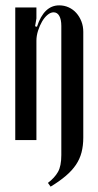

<svg xmlns="http://www.w3.org/2000/svg" viewBox="-20 -523 367 717"><path d="M201 -503Q220 -503 236.5 -495.5Q253 -488 265 -474.5Q277 -461 284 -443Q291 -425 291 -404V-9Q291 21 284.5 46Q278 71 263.5 92.5Q249 114 225.5 134Q202 154 169 174L159 160Q184 141 196.5 119Q209 97 209 56V-426Q209 -450 201.5 -463.5Q194 -477 180 -477Q169 -477 157.5 -467.5Q146 -458 137 -442.5Q128 -427 122 -408Q116 -389 116 -371V0H37V-495H116V-454L111 -425L118 -423Q144 -503 201 -503Z"/></svg>

Font: Moniqa SemBd Narrow Heading
Style: Regular
Weight: 600
Width: 4
Designer: Rajesh Rajput
Foundry: Rajesh Rajput
Version: Version 1.000